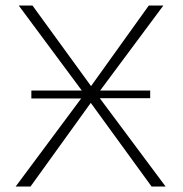

<svg xmlns="http://www.w3.org/2000/svg" viewBox="-20 -678 666 698"><path d="M37 0 287 -336 48 -658H98L311 -365L521 -658H574L333 -334L582 0H531L310 -304L91 0ZM94 -320V-349H304V-320ZM316 -321V-349H526V-321Z"/></svg>

Font: Ysabeau Infant ExtraLight
Style: Regular
Weight: 250
Designer: Christian Thalmann (Catharsis Fonts)
Version: Version 2.001;gftools[0.9.30]; featfreeze: ss01,ss02,lnum